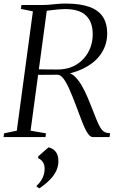

<svg xmlns="http://www.w3.org/2000/svg" viewBox="-28 -771 674 1080"><path d="M-8 0 -5 -21 66.5 -36 157 -707 89.5 -721 92.5 -743H211Q232 -743 253.2 -745Q274.5 -747 296.2 -749Q318 -751 340 -751Q421.5 -751 473.2 -732.8Q525 -714.5 549.8 -677.5Q574.5 -640.5 575 -584Q575 -526 547 -478.8Q519 -431.5 465.5 -399Q412 -366.5 337 -352L344.5 -360.5Q370 -363 392.5 -341.2Q415 -319.5 433.8 -286.2Q452.5 -253 466 -220Q479.5 -187 488 -166Q504.5 -123.5 516 -95.2Q527.5 -67 537.8 -51Q548 -35 560.5 -28.5Q573 -22 591.5 -22L588 0H493Q485 0 476 -8.2Q467 -16.5 457 -34.8Q447 -53 435.5 -82Q415.5 -134.5 397.2 -183Q379 -231.5 362.2 -269.2Q345.5 -307 329 -328.8Q312.5 -350.5 296 -350.5Q293 -350.5 278.2 -350.5Q263.5 -350.5 243.5 -350.2Q223.5 -350 204.8 -350Q186 -350 175 -350.5L181.5 -381.5Q191.5 -381 210 -380.8Q228.5 -380.5 249.5 -380.2Q270.5 -380 287.5 -380Q304.5 -380 311 -380.5Q354 -383 388 -400Q422 -417 445.8 -444.8Q469.5 -472.5 481.8 -507.2Q494 -542 493.5 -579Q493.5 -646.5 456.2 -683.2Q419 -720 337 -720Q323 -720 300 -718Q277 -716 254 -713Q231 -710 217 -707.5L237 -725L144 -36L230.5 -21L228 0ZM178 279V274Q193.5 260 203.5 244.2Q213.5 228.5 218.2 211.8Q223 195 223 179Q223 154.5 212.5 139.8Q202 125 187 119.5V108.5L245 57.5Q273.5 65 287.2 85Q301 105 300.5 136Q300.5 164 288.5 189.8Q276.5 215.5 252.5 240Q228.5 264.5 193.5 288.5Z"/></svg>

Font: Merriweather 120pt Light
Style: Italic
Weight: 300
Italic angle: -7.8°
Version: Version 2.101